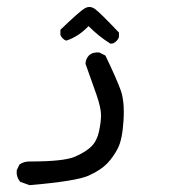

<svg xmlns="http://www.w3.org/2000/svg" viewBox="-20 -213 540 554"><path d="M65.4 321.3 38.1 311.5Q26.4 296.9 28.3 278.3L36.1 261.7Q49.8 252 68.4 252.9Q164.1 252.9 195.8 239.3Q227.5 225.6 243.7 209.5Q259.8 193.4 265.6 166.5Q271.5 139.6 271.5 119.1Q271.5 98.6 258.8 61.5Q246.1 24.4 226.6 -29.3Q227.5 -43 236.3 -52.7Q248 -63.5 266.6 -61.5L284.2 -52.7Q317.4 16.6 328.6 48.3Q339.8 80.1 336.4 134.8Q333 189.5 320.3 214.4Q307.6 239.3 289.6 258.3Q271.5 277.3 236.3 293.5Q201.2 309.6 65.4 321.3ZM298.8 -86.9Q265.6 -107.4 235.4 -137.7Q207 -107.4 170.9 -95.7Q159.2 -100.6 154.3 -112.3V-127Q210 -180.7 224.6 -189Q239.3 -197.3 253.4 -187.5Q267.6 -177.7 323.2 -119.1V-105.5Q318.4 -93.8 306.6 -87.9Z"/></svg>

Font: JasonHandwriting4
Style: Regular
Weight: 400
Version: Version 1.01.21